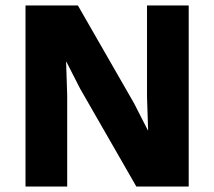

<svg xmlns="http://www.w3.org/2000/svg" viewBox="-20 -680 781 700"><path d="M668 -660H516V-327L520 -205H519L469 -303L264 -660H73V0H225V-333L221 -455H222L272 -357L477 0H668Z"/></svg>

Font: Work Sans
Style: Bold
Weight: 700
Designer: Wei Huang
Foundry: Wei Huang
Version: Version 2.012